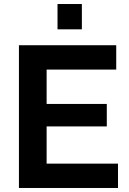

<svg xmlns="http://www.w3.org/2000/svg" viewBox="-20 -935 641 955"><path d="M266.1 -789.1V-915H387.2V-789.1ZM566.9 -121.1V0H74.2V-710H558.1V-588.9H211.9V-418H511.2V-306.2H211.9V-121.1Z"/></svg>

Font: Rawline
Style: Bold
Weight: 700
Designer: Matt McInerney, Pablo Impallari, Rodrigo Fuenzalida
Foundry: Matt McInerney, Pablo Impallari, Rodrigo Fuenzalida
Version: Version 4.020;PS 004.020;hotconv 1.0.88;makeotf.lib2.5.64775